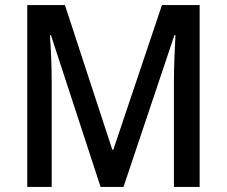

<svg xmlns="http://www.w3.org/2000/svg" viewBox="-20 -734 890 754"><path d="M375 0 180 -596H176Q179 -559 181 -507Q183 -455 183 -411V0H87V-714H235L421 -146H425L616 -714H764V0H663V-414Q663 -456 665 -507Q667 -558 669 -596H665L465 0Z"/></svg>

Font: Noto Sans Kannada SemiCondensed Medium
Style: Regular
Weight: 500
Width: 4
Designer: Jelle Bosma - Monotype Design Team
Foundry: Monotype Imaging Inc.
Version: Version 2.005; ttfautohint (v1.8.4.7-5d5b)